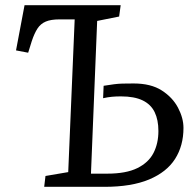

<svg xmlns="http://www.w3.org/2000/svg" viewBox="-20 -723 758 743"><path d="M269 -648H210Q177 -648 157 -639.5Q137 -631 125 -612.5Q113 -594 103 -564L89 -519L42 -528L75 -703H447L441 -659L356 -642L332 -51H395Q468 -51 511.5 -72.5Q555 -94 574 -131Q593 -168 593 -216Q593 -259 578.5 -289Q564 -319 532 -334.5Q500 -350 448 -350Q429 -350 413 -348.5Q397 -347 379 -343L381 -391Q406 -395 421.5 -397Q437 -399 453 -399.5Q469 -400 497 -400Q564 -400 606 -373Q648 -346 669 -306Q690 -266 690 -228Q690 -159 657.5 -108Q625 -57 557 -28.5Q489 0 384 0H151L156 -42L244 -57Z"/></svg>

Font: Literata 18pt
Style: Italic
Weight: 400
Italic angle: -2°
Designer: Latin by Veronika Burian and Jose Scaglione. Greek by Irene Vlachou. Cyrillic by Vera Evstafieva
Foundry: TypeTogether
Version: Version 3.103;gftools[0.9.29]